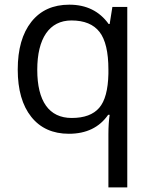

<svg xmlns="http://www.w3.org/2000/svg" viewBox="-20 -565 653 825"><path d="M288.1 -58.1C190.4 -58.1 140.1 -130.4 140.1 -265.1C140.1 -399.9 191.9 -477.1 287.1 -477.1C342.3 -477.1 382.3 -460.4 407.7 -427.7C433.1 -395 445.8 -340.8 445.8 -266.1V-248C444.3 -179.2 431.2 -130.4 406.2 -101.6C381.3 -72.8 342.3 -58.1 288.1 -58.1ZM275.9 9.8C351.1 9.8 407.2 -17.6 444.8 -71.8H451.2C447.8 -48.8 445.8 -21.5 445.8 11.2V240.2H526.9V-535.2H462.9L451.2 -461.9H446.8C407.2 -517.1 351.1 -544.9 277.8 -544.9C208 -544.9 153.8 -520.5 114.7 -471.2C75.7 -421.9 56.2 -353.5 56.2 -266.1C56.2 -179.2 75.7 -111.3 114.3 -63C152.8 -14.6 207 9.8 275.9 9.8Z"/></svg>

Font: Samim
Style: Regular
Weight: 400
Foundry: DejaVu fonts team - Redesigned by Saber Rastikerdar
Version: Version 4.0.5